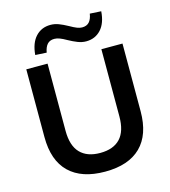

<svg xmlns="http://www.w3.org/2000/svg" viewBox="-133 -1035 1019 1151"><g transform="rotate(-15 376.5 -459.5)"><path d="M377 10Q232 10 155 -64.5Q78 -139 78 -285V-705H210V-288Q210 -196 253 -151Q296 -106 377 -106Q459 -106 501.5 -151Q544 -196 544 -288V-705H675V-285Q675 -140 599 -65Q523 10 377 10ZM222 -770 152 -774Q158 -847 194 -886Q230 -925 286 -925Q312 -925 337 -915.5Q362 -906 391 -890Q419 -874 436 -867.5Q453 -861 467 -861Q496 -861 511.5 -878.5Q527 -896 532 -929L602 -925Q597 -852 561 -813Q525 -774 469 -774Q443 -774 416.5 -784.5Q390 -795 363 -810Q337 -825 319.5 -831.5Q302 -838 287 -838Q259 -838 243.5 -821Q228 -804 222 -770Z"/></g></svg>

Font: Nunito Sans 10pt
Style: Bold
Weight: 700
Designer: Vernon Adams
Foundry: Vernon Adams
Version: Version 3.101;gftools[0.9.27]